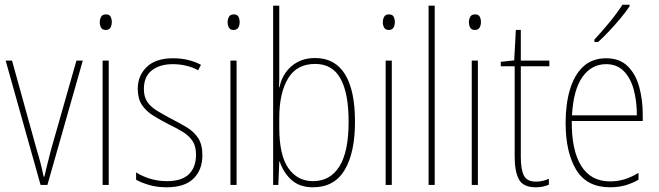

<svg xmlns="http://www.w3.org/2000/svg" viewBox="-20 -784 2795 814"><path d="M152 0 4 -527H31L136 -148Q145 -119 152 -92Q159 -65 165 -35H168Q175 -64 181.5 -91Q188 -118 196 -148L304 -527H331L181 0Z M429 -723Q444 -723 449 -713Q454 -703 454 -691Q454 -676 448 -666.5Q442 -657 428 -657Q414 -657 408.5 -667Q403 -677 403 -690Q403 -702 408.5 -712.5Q414 -723 429 -723ZM441 -527V0H415V-527Z M838 -126Q838 -64 800.5 -27Q763 10 687 10Q645 10 611.5 0Q578 -10 557 -22V-53Q584 -36 617.5 -26Q651 -16 687 -16Q751 -16 781 -45.5Q811 -75 811 -128Q811 -164 796.5 -186Q782 -208 756.5 -224Q731 -240 697 -256Q660 -275 629.5 -294Q599 -313 581.5 -339.5Q564 -366 564 -408Q564 -463 602 -500Q640 -537 714 -537Q748 -537 778.5 -529.5Q809 -522 832 -509L820 -486Q800 -498 771 -505Q742 -512 713 -512Q657 -512 623.5 -485.5Q590 -459 590 -407Q590 -374 604 -353Q618 -332 643.5 -316Q669 -300 703 -282Q740 -263 770.5 -245Q801 -227 819.5 -199.5Q838 -172 838 -126Z M971 -723Q986 -723 991 -713Q996 -703 996 -691Q996 -676 990 -666.5Q984 -657 970 -657Q956 -657 950.5 -667Q945 -677 945 -690Q945 -702 950.5 -712.5Q956 -723 971 -723ZM983 -527V0H957V-527Z M1164 -494Q1164 -475 1164 -453Q1164 -431 1163 -414H1165Q1176 -469 1216 -503.5Q1256 -538 1316 -538Q1400 -538 1442.5 -469.5Q1485 -401 1485 -268Q1485 -136 1441 -63Q1397 10 1307 10Q1251 10 1216.5 -20.5Q1182 -51 1166 -99H1164L1160 0H1138V-760H1164ZM1316 -513Q1238 -513 1201 -451Q1164 -389 1164 -285V-243Q1164 -126 1202.5 -71Q1241 -16 1307 -16Q1380 -16 1419 -78.5Q1458 -141 1458 -268Q1458 -389 1423.5 -451Q1389 -513 1316 -513Z M1629 -723Q1644 -723 1649 -713Q1654 -703 1654 -691Q1654 -676 1648 -666.5Q1642 -657 1628 -657Q1614 -657 1608.5 -667Q1603 -677 1603 -690Q1603 -702 1608.5 -712.5Q1614 -723 1629 -723ZM1641 -527V0H1615V-527Z M1823 0H1797V-760H1823Z M1994 -723Q2009 -723 2014 -713Q2019 -703 2019 -691Q2019 -676 2013 -666.5Q2007 -657 1993 -657Q1979 -657 1973.5 -667Q1968 -677 1968 -690Q1968 -702 1973.5 -712.5Q1979 -723 1994 -723ZM2006 -527V0H1980V-527Z M2252 -14Q2268 -14 2282 -17.5Q2296 -21 2307 -26V-1Q2295 4 2282 7Q2269 10 2251 10Q2198 10 2180 -23.5Q2162 -57 2162 -120V-503H2103V-522L2160 -528L2167 -657H2188V-527H2309V-503H2188V-119Q2188 -66 2201 -40Q2214 -14 2252 -14Z M2550 -537Q2607 -537 2641 -503.5Q2675 -470 2690 -415.5Q2705 -361 2705 -298V-271H2404Q2403 -147 2444 -81Q2485 -15 2566 -15Q2598 -15 2626.5 -23.5Q2655 -32 2687 -51V-22Q2661 -7 2631.5 1.5Q2602 10 2566 10Q2468 10 2423 -64Q2378 -138 2378 -263Q2378 -343 2396.5 -405Q2415 -467 2453 -502Q2491 -537 2550 -537ZM2550 -512Q2488 -512 2449.5 -458Q2411 -404 2405 -295H2680Q2680 -356 2666.5 -405Q2653 -454 2624 -483Q2595 -512 2550 -512ZM2649 -757Q2633 -733 2610 -705.5Q2587 -678 2562.5 -652Q2538 -626 2516 -606H2500V-616Q2534 -653 2564.5 -690Q2595 -727 2619 -764H2649Z"/></svg>

Font: Noto Sans Lao Looped Condensed Thin
Style: Regular
Weight: 100
Width: 3
Designer: Mark Frömberg, Ben Mitchell
Foundry: The Fontpad Ltd
Version: Version 1.002; ttfautohint (v1.8.4.7-5d5b)